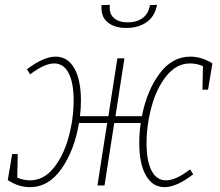

<svg xmlns="http://www.w3.org/2000/svg" viewBox="-20 -763 906 790"><path d="M854 -502 836 -394H813L815 -491Q789 -502 762 -502Q707 -502 666 -452Q625 -402 604 -325.5Q583 -249 583 -173Q583 -101 603.5 -61Q624 -21 663 -21Q704 -21 762 -66L775 -46Q707 7 657 7Q608 7 580.5 -41Q553 -89 553 -174Q553 -215 559 -257H450L410 0H381L421 -257H305Q287 -147 234 -70Q181 7 103 7Q56 7 12 -22L30 -129H53L51 -32Q77 -21 104 -21Q159 -21 200 -71Q241 -121 262 -197.5Q283 -274 283 -350Q283 -422 262.5 -462Q242 -502 203 -502Q163 -502 104 -457L91 -478Q159 -530 209 -530Q258 -530 285.5 -482.5Q313 -435 313 -349Q313 -314 309 -285H426L463 -523H492L455 -285H564Q584 -389 636 -459.5Q688 -530 763 -530Q810 -530 854 -502ZM398 -742 432 -743Q428 -707 448.5 -689Q469 -671 506 -671Q542 -671 566.5 -688.5Q591 -706 597 -742L626 -743Q617 -695 583 -671.5Q549 -648 500 -648Q451 -648 422.5 -671.5Q394 -695 398 -742Z"/></svg>

Font: Bitter Pro ExtraLight
Style: Italic
Weight: 275
Italic angle: -9°
Designer: Sol Matas, and Bitter project Authors
Foundry: Sol Matas
Version: Version 1.010